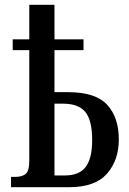

<svg xmlns="http://www.w3.org/2000/svg" viewBox="-20 -780 537 800"><path d="M26 0V-43H45Q70 -43 86 -54.5Q102 -66 102 -111V-571H33V-616H102V-760H207V-616H328V-571H207V-396H264Q378 -396 426.5 -343.5Q475 -291 475 -199Q475 -112 425.5 -56Q376 0 268 0ZM251 -49Q310 -49 337 -84.5Q364 -120 364 -196Q364 -279 335.5 -313.5Q307 -348 243 -348H207V-49Z"/></svg>

Font: Noto Serif ExtraCondensed Medium
Style: Regular
Weight: 500
Width: 2
Designer: Monotype Design Team
Foundry: Monotype Imaging Inc.
Version: Version 2.015